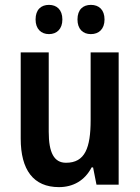

<svg xmlns="http://www.w3.org/2000/svg" viewBox="-20 -758 574 788"><path d="M126 -678C126 -639 149 -618 181 -618C213 -618 236 -639 236 -678C236 -718 213 -738 181 -738C149 -738 126 -719 126 -678ZM298 -678C298 -639 320 -618 353 -618C386 -618 409 -639 409 -678C409 -718 386 -738 353 -738C321 -738 298 -719 298 -678ZM467 -543H352V-266C352 -151 329 -90 251 -90C202 -90 180 -131 180 -217V-543H65V-189C65 -61 117 10 222 10C280 10 328 -17 356 -71H362L376 0H467Z"/></svg>

Font: Noto Sans Gujarati UI Condensed SemiBold
Style: Regular
Weight: 600
Width: 3
Designer: Jelle Bosma - Monotype Design Team, Universal Thirst
Foundry: Monotype Imaging Inc.
Version: Version 2.106